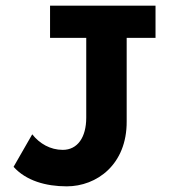

<svg xmlns="http://www.w3.org/2000/svg" viewBox="-20 -643 603 679"><path d="M216 16C322 16 429 -61 428 -214V-509H530V-623H157V-509H285V-227C285 -157 254 -113 202 -113C158 -113 120 -135 94 -168L28 -53C72 -4 142 16 216 16Z"/></svg>

Font: Inconsolata SemiExpanded Black
Style: Regular
Weight: 900
Width: 6
Monospace: yes
Designer: Raph Levien, Cyreal, Brenton Simpson
Foundry: Raph Levien, Cyreal, Google
Version: Version 3.100